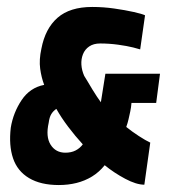

<svg xmlns="http://www.w3.org/2000/svg" viewBox="-20 -529 496 552"><path d="M149 3Q97 3 63.5 -17Q30 -37 17.5 -74Q5 -111 11 -162Q18 -205 42 -241Q66 -277 107 -285Q99 -306 95.5 -331.5Q92 -357 99 -389Q110 -447 145.5 -478Q181 -509 245 -509Q277 -509 308.5 -504.5Q340 -500 364.5 -494.5Q389 -489 397 -485L383 -387Q381 -388 363 -392.5Q345 -397 319.5 -400.5Q294 -404 268 -404Q249 -404 236.5 -395.5Q224 -387 218.5 -373Q213 -359 214 -343Q215 -327 222 -311Q227 -303 233 -293Q239 -283 245.5 -272Q252 -261 258.5 -251.5Q265 -242 270 -235L283 -317H440L429 -233H358Q357 -220 354.5 -208.5Q352 -197 349.5 -186Q347 -175 343 -164Q359 -151 379 -138Q399 -125 412 -119L395 2Q372 2 340 -15Q308 -32 281 -54Q265 -34 244.5 -21.5Q224 -9 200 -3Q176 3 149 3ZM168 -90Q185 -90 197.5 -96.5Q210 -103 218 -114Q196 -138 176 -164.5Q156 -191 142 -216Q133 -210 127.5 -201Q122 -192 120 -176Q111 -136 125.5 -113Q140 -90 168 -90Z"/></svg>

Font: Alumni Sans Thin ExtraBold
Style: Italic
Weight: 800
Italic angle: -8°
Version: Version 1.016